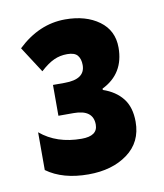

<svg xmlns="http://www.w3.org/2000/svg" viewBox="-59 -903 466 545"><g transform="rotate(-10 174.0 -630.5)"><path d="M164.1 -853Q223.6 -853 261.7 -825.2Q299.8 -797.4 299.8 -748Q299.8 -672.9 234.9 -641.1V-637.2Q271 -625 291 -599.6Q311 -574.2 311 -532.2Q311 -473.6 266.6 -440.9Q222.2 -408.2 153.8 -408.2Q79.6 -408.2 33.2 -441.9V-550.8Q80.1 -511.2 151.9 -511.2Q198.2 -511.2 198.2 -543.9Q198.2 -586.9 142.1 -586.9H98.1V-675.8H131.8Q190.9 -675.8 190.9 -716.8Q190.9 -734.4 182.6 -744.6Q174.3 -754.9 152.8 -754.9Q131.8 -754.9 114.3 -746.8Q96.7 -738.8 75.2 -719.2L26.9 -793.9Q88.9 -853 164.1 -853Z"/></g></svg>

Font: Open Sans Condensed ExtraBold
Style: Regular
Weight: 800
Width: 3
Designer: Monotype Design Team
Foundry: Monotype Imaging Inc.
Version: Version 3.000; ttfautohint (v1.8.4)